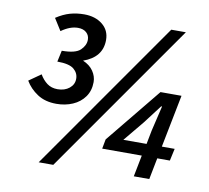

<svg xmlns="http://www.w3.org/2000/svg" viewBox="-77 -757 929 855"><g transform="rotate(10 388.0 -330.0)"><path d="M183 -258Q132 -258 97 -281Q62 -304 42 -338L96 -376Q110 -352 129.5 -337.5Q149 -323 177 -323Q209 -323 230 -340Q251 -357 251 -383Q251 -409 230 -426.5Q209 -444 155 -444L166 -495Q228 -495 250 -516.5Q272 -538 272 -563Q272 -583 258 -595.5Q244 -608 220 -608Q184 -608 145 -580L111 -634Q143 -655 173 -663.5Q203 -672 237 -672Q287 -672 319.5 -646Q352 -620 352 -576Q352 -498 267 -468Q298 -455 314 -431.5Q330 -408 330 -382Q330 -343 310 -315Q290 -287 256.5 -272.5Q223 -258 183 -258ZM151 12 630 -672H696L217 12ZM505 -152H610L622 -214L649 -328H645L581 -244ZM579 0 598 -97H419L427 -140L631 -390H726L679 -152H737L725 -97H668L649 0Z"/></g></svg>

Font: Source Sans Pro SemiBold
Style: Italic
Weight: 600
Italic angle: -11°
Designer: Paul D. Hunt
Foundry: Adobe Systems Incorporated
Version: Version 1.095;hotconv 1.0.109;makeotfexe 2.5.65596